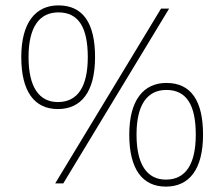

<svg xmlns="http://www.w3.org/2000/svg" viewBox="-20 -681 833 713"><path d="M195 -276C281 -276 333 -339 333 -469C333 -594 289 -661 197 -661C112 -661 59 -597 59 -469C59 -342 107 -276 195 -276ZM185 0H215L608 -649H578ZM195 -302C125 -302 86 -358 86 -469C86 -582 127 -635 197 -635C273 -635 306 -577 306 -469C306 -360 269 -302 195 -302ZM596 12C682 12 734 -51 734 -181C734 -306 690 -373 598 -373C513 -373 460 -309 460 -181C460 -54 508 12 596 12ZM596 -14C526 -14 487 -70 487 -181C487 -294 528 -347 598 -347C674 -347 707 -289 707 -181C707 -72 670 -14 596 -14Z"/></svg>

Font: Noto Sans Telugu Thin
Style: Regular
Weight: 100
Designer: Jelle Bosma - Monotype Design Team
Foundry: Monotype Imaging Inc.
Version: Version 2.005